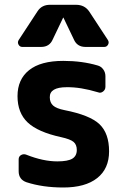

<svg xmlns="http://www.w3.org/2000/svg" viewBox="-20 -790 540 819"><path d="M75.2 -589.8Q64.5 -589.8 59.1 -599.6Q53.7 -609.4 59.6 -619.1L139.6 -741.2Q158.2 -770.5 195.3 -769.5H304.7Q340.8 -769.5 360.4 -741.2L440.4 -619.1Q446.3 -609.4 440.9 -599.6Q435.5 -589.8 424.8 -589.8H344.7Q308.6 -589.8 294.9 -622.1L251 -713.9Q251 -714.8 250 -714.8Q249 -714.8 249 -713.9L205.1 -622.1Q191.4 -589.8 155.3 -589.8ZM254.9 -320.3Q364.3 -298.8 404.8 -259.8Q445.3 -220.7 445.3 -144.5Q445.3 -70.3 394.5 -30.3Q343.8 9.8 250 9.8Q162.1 9.8 92.8 -12.7Q59.6 -24.4 59.6 -59.6V-110.4Q59.6 -123 70.3 -128.9Q81.1 -134.8 92.8 -129.9Q164.1 -101.6 224.6 -101.6Q269.5 -101.6 288.6 -113.3Q307.6 -125 307.6 -150.4Q307.6 -172.9 293.9 -184.6Q280.3 -196.3 240.2 -205.1Q141.6 -226.6 98.1 -267.6Q54.7 -308.6 54.7 -379.9Q54.7 -451.2 104 -490.7Q153.3 -530.3 250 -530.3Q330.1 -530.3 396.5 -510.7Q411.1 -506.8 420.4 -494.1Q429.7 -481.4 429.7 -464.8V-419.9Q429.7 -407.2 419.4 -399.4Q409.2 -391.6 397.5 -396.5Q323.2 -418.9 264.6 -418Q191.4 -418 192.4 -375Q192.4 -352.5 206.5 -339.8Q220.7 -327.1 254.9 -320.3Z"/></svg>

Font: Rounded-L Mgen+ 1m bold
Style: Bold
Weight: 700
Designer: [Source Han Sans]
Ryoko NISHIZUKA  (kana & ideographs); Paul D. Hunt (Latin, Greek & Cyrillic); Wenlong ZHANG  (bopomofo
Version: Version 1.059.20150602